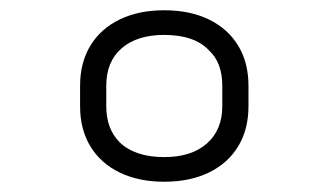

<svg xmlns="http://www.w3.org/2000/svg" viewBox="-20 -730 640 374"><path d="M300 -710Q350 -710 387 -692Q424 -674 444 -641Q464 -608 464 -563V-523Q464 -478 444 -445Q424 -412 387 -394Q350 -376 300 -376Q250 -376 213 -394Q176 -412 156 -445Q136 -478 136 -523V-563Q136 -608 156 -641Q176 -674 213 -692Q250 -710 300 -710ZM300 -424Q353 -424 383 -450.5Q413 -477 413 -523V-563Q413 -608 387 -632Q373 -647 351 -654.5Q329 -662 300 -662Q247 -662 217 -636Q187 -610 187 -563V-523Q187 -479 213 -453Q227 -439 249 -431.5Q271 -424 300 -424Z"/></svg>

Font: Recursive Sans Linear Light
Style: Regular
Weight: 300
Version: Version 1.085